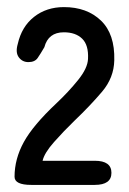

<svg xmlns="http://www.w3.org/2000/svg" viewBox="-20 -721 363 541"><path d="M68 -200Q21 -200 21 -223Q21 -273 47 -320.5Q73 -368 139 -430Q173 -462 200 -495.5Q227 -529 228 -555Q230 -594 211.5 -612Q193 -630 160 -630Q116 -630 105 -588Q94 -569 86 -557.5Q78 -546 60 -546Q43 -546 33 -559.5Q23 -573 30 -597Q41 -646 76 -673.5Q111 -701 160 -701Q225 -701 264.5 -663Q304 -625 302 -551Q301 -502 267.5 -462.5Q234 -423 190 -381Q160 -352 132.5 -321Q105 -290 100 -268H247Q294 -268 294 -234Q294 -200 247 -200Z"/></svg>

Font: Zen Maru Gothic Medium
Style: Regular
Weight: 500
Designer: Yoshimichi Ohira
Foundry: Positype
Version: Version 1.001